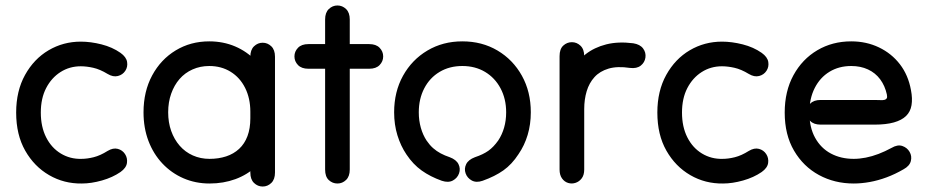

<svg xmlns="http://www.w3.org/2000/svg" viewBox="-20 -659 3394 701"><path d="M420 -31Q441 -46 443.5 -64Q446 -82 436.5 -96.5Q427 -111 410 -115.5Q393 -120 373 -108Q346 -91 322 -85Q298 -79 277 -79Q236 -78 202 -98.5Q168 -119 148.5 -157.5Q129 -196 129 -248Q129 -300 148.5 -337.5Q168 -375 201 -396Q234 -417 275 -417Q296 -417 320.5 -411.5Q345 -406 373 -389Q393 -377 410.5 -381.5Q428 -386 437.5 -400.5Q447 -415 444 -433Q441 -451 420 -466Q390 -487 350.5 -497Q311 -507 275 -507Q211 -507 157.5 -475.5Q104 -444 71.5 -385.5Q39 -327 39 -248Q39 -167 72 -109Q105 -51 159.5 -19.5Q214 12 279 11Q313 11 352 0Q391 -11 420 -31Z M984 -452Q984 -477 970.5 -490Q957 -503 939 -503Q921 -503 907.5 -490Q894 -477 894 -452Q894 -435 894 -408.5Q894 -382 894 -351Q894 -320 894 -288Q894 -256 894 -227Q894 -190 883.5 -162Q873 -134 853 -115.5Q833 -97 805.5 -88Q778 -79 745 -79Q712 -79 684 -91.5Q656 -104 636 -127Q616 -150 605 -181Q594 -212 594 -249Q594 -286 605 -317Q616 -348 635.5 -370.5Q655 -393 683 -405.5Q711 -418 744 -418Q788 -418 822 -397Q856 -376 875 -338Q894 -300 894 -251Q894 -236 894 -211.5Q894 -187 894 -163.5Q894 -140 894 -129Q894 -112 894 -95.5Q894 -79 894 -62Q894 -45 894 -29Q894 -4 907.5 9Q921 22 939 22Q957 22 970.5 9Q984 -4 984 -29Q984 -56 984 -79Q984 -102 984 -129Q984 -146 984 -165.5Q984 -185 984 -206.5Q984 -228 984 -251Q984 -308 965.5 -355Q947 -402 914.5 -436.5Q882 -471 838.5 -489.5Q795 -508 744 -508Q676 -508 621.5 -475Q567 -442 535.5 -383.5Q504 -325 504 -249Q504 -192 522 -144.5Q540 -97 573 -62Q606 -27 650 -8Q694 11 745 11Q796 11 839.5 -5Q883 -21 915.5 -51.5Q948 -82 966 -126Q984 -170 984 -227Q984 -270 984 -301.5Q984 -333 984 -357.5Q984 -382 984 -404Q984 -426 984 -452Z M1167 -40Q1167 -14 1180.5 -1.5Q1194 11 1212 11Q1230 11 1243.5 -2Q1257 -15 1257 -40Q1257 -67 1257 -84.5Q1257 -102 1257 -120Q1257 -138 1257 -165Q1257 -215 1257 -254Q1257 -293 1257 -327Q1257 -361 1257 -393.5Q1257 -426 1257 -463Q1257 -486 1257 -502.5Q1257 -519 1257 -532Q1257 -545 1257 -558Q1257 -571 1257 -588Q1257 -613 1243.5 -626Q1230 -639 1212 -639Q1194 -639 1180.5 -626Q1167 -613 1167 -588Q1167 -573 1167 -551.5Q1167 -530 1167 -507Q1167 -484 1167 -463Q1167 -408 1167 -367Q1167 -326 1167 -292.5Q1167 -259 1167 -228.5Q1167 -198 1167 -165Q1167 -140 1167 -121Q1167 -102 1167 -83Q1167 -64 1167 -40ZM1328 -408Q1353 -408 1366 -421.5Q1379 -435 1379 -453Q1379 -471 1366 -484.5Q1353 -498 1328 -498Q1312 -498 1299.5 -498Q1287 -498 1271 -498Q1243 -498 1215.5 -498Q1188 -498 1160 -498Q1150 -498 1142.5 -498Q1135 -498 1127 -498Q1119 -498 1106 -498Q1081 -498 1068 -484.5Q1055 -471 1055 -453Q1055 -435 1068 -421.5Q1081 -408 1106 -408Q1116 -408 1125.5 -408Q1135 -408 1143 -408Q1151 -408 1160 -408Q1190 -408 1215.5 -408Q1241 -408 1271 -408Q1285 -408 1299 -408Q1313 -408 1328 -408Z M1593 1Q1617 9 1633.5 0Q1650 -9 1656 -26Q1662 -43 1654 -59.5Q1646 -76 1622 -85Q1604 -91 1589 -99Q1574 -107 1561.5 -118Q1549 -129 1538 -145Q1524 -166 1516.5 -192.5Q1509 -219 1509 -249Q1509 -298 1529 -336.5Q1549 -375 1585 -396.5Q1621 -418 1668 -418Q1715 -418 1751 -396.5Q1787 -375 1807.5 -336.5Q1828 -298 1828 -249Q1828 -219 1820.5 -193Q1813 -167 1799 -146Q1782 -122 1763 -108.5Q1744 -95 1714 -85Q1690 -76 1682 -59.5Q1674 -43 1680 -26Q1686 -9 1702.5 0Q1719 9 1742 1Q1787 -15 1818 -37Q1849 -59 1873 -96Q1895 -128 1906.5 -166.5Q1918 -205 1918 -249Q1918 -324 1885.5 -382.5Q1853 -441 1796.5 -474.5Q1740 -508 1668 -508Q1597 -508 1540.5 -474.5Q1484 -441 1451.5 -382.5Q1419 -324 1419 -249Q1419 -204 1431 -165Q1443 -126 1464 -95Q1488 -59 1519.5 -36.5Q1551 -14 1593 1Z M2280 -411Q2305 -408 2319.5 -419.5Q2334 -431 2336.5 -449Q2339 -467 2328 -482Q2317 -497 2292 -501Q2237 -508 2193.5 -497Q2150 -486 2118 -461Q2086 -436 2065 -401Q2044 -366 2033.5 -325Q2023 -284 2023 -241Q2023 -222 2023 -185Q2023 -148 2023 -108Q2023 -68 2023 -40Q2023 -20 2032 -7.5Q2041 5 2054.5 9Q2068 13 2081.5 8.5Q2095 4 2104 -8Q2113 -20 2113 -40Q2113 -60 2113 -93.5Q2113 -127 2113 -164Q2113 -201 2113 -231Q2113 -261 2113 -274Q2113 -307 2113 -335.5Q2113 -364 2113 -392.5Q2113 -421 2113 -454Q2113 -479 2099.5 -492Q2086 -505 2068 -505Q2050 -505 2036.5 -492.5Q2023 -480 2023 -454Q2023 -427 2023 -395.5Q2023 -364 2023 -333Q2023 -302 2023 -274Q2023 -255 2023 -224Q2023 -193 2023 -158.5Q2023 -124 2023 -92.5Q2023 -61 2023 -40Q2023 -20 2032 -7.5Q2041 5 2054.5 9Q2068 13 2081.5 8.5Q2095 4 2104 -8Q2113 -20 2113 -40Q2113 -60 2113 -88Q2113 -116 2113 -147Q2113 -178 2113 -208Q2113 -238 2113 -261Q2113 -296 2122 -326Q2131 -356 2150.5 -377.5Q2170 -399 2202 -408.5Q2234 -418 2280 -411Z M2761 -31Q2782 -46 2784.5 -64Q2787 -82 2777.5 -96.5Q2768 -111 2751 -115.5Q2734 -120 2714 -108Q2687 -91 2663 -85Q2639 -79 2618 -79Q2577 -78 2543 -98.5Q2509 -119 2489.5 -157.5Q2470 -196 2470 -248Q2470 -300 2489.5 -337.5Q2509 -375 2542 -396Q2575 -417 2616 -417Q2637 -417 2661.5 -411.5Q2686 -406 2714 -389Q2734 -377 2751.5 -381.5Q2769 -386 2778.5 -400.5Q2788 -415 2785 -433Q2782 -451 2761 -466Q2731 -487 2691.5 -497Q2652 -507 2616 -507Q2552 -507 2498.5 -475.5Q2445 -444 2412.5 -385.5Q2380 -327 2380 -248Q2380 -167 2413 -109Q2446 -51 2500.5 -19.5Q2555 12 2620 11Q2654 11 2693 0Q2732 -11 2761 -31Z M2976 -294Q2951 -294 2938 -280.5Q2925 -267 2925 -249Q2925 -231 2938 -217.5Q2951 -204 2976 -204Q2997 -204 3018.5 -204Q3040 -204 3063.5 -204Q3087 -204 3114 -204Q3141 -204 3173 -204Q3215 -204 3243.5 -212Q3272 -220 3288 -235.5Q3304 -251 3308 -275Q3312 -299 3306 -330Q3296 -385 3265.5 -424.5Q3235 -464 3189 -486Q3143 -508 3088 -508Q3019 -508 2964 -475.5Q2909 -443 2877 -384.5Q2845 -326 2845 -248Q2845 -167 2879 -109Q2913 -51 2970 -20Q3027 11 3097 11Q3125 11 3155.5 5.5Q3186 0 3217 -11.5Q3248 -23 3279 -41Q3301 -53 3305.5 -71Q3310 -89 3301 -104.5Q3292 -120 3274.5 -126Q3257 -132 3235 -119Q3211 -106 3187.5 -97Q3164 -88 3141 -83.5Q3118 -79 3097 -79Q3050 -79 3013.5 -98.5Q2977 -118 2956 -156Q2935 -194 2935 -248Q2935 -299 2954.5 -337.5Q2974 -376 3008.5 -397Q3043 -418 3088 -418Q3122 -418 3149 -405.5Q3176 -393 3193.5 -369.5Q3211 -346 3218 -314Q3220 -304 3217.5 -300Q3215 -296 3209.5 -294.5Q3204 -293 3194.5 -293.5Q3185 -294 3173 -294Q3140 -294 3105.5 -294Q3071 -294 3038 -294Q3005 -294 2976 -294Z"/></svg>

Font: Tilt Neon
Style: Regular
Weight: 400
Designer: Andy Clymer
Foundry: Andy Clymer
Version: Version 1.000